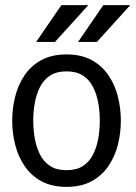

<svg xmlns="http://www.w3.org/2000/svg" viewBox="-20 -720 528 748"><path d="M27.5 -250Q27.5 -298 39.2 -344Q50.8 -390 75.9 -427Q101 -464 141.3 -486Q181.7 -508 239.2 -508Q296.7 -508 337 -486Q377.3 -464 402.4 -427Q427.5 -390 439.2 -344Q450.8 -298 450.8 -250Q450.8 -202 439.2 -156Q427.5 -110 402.4 -73Q377.3 -36 337 -14Q296.7 8 239.2 8Q181.7 8 141.3 -14Q101 -36 75.9 -73Q50.8 -110 39.2 -156Q27.5 -202 27.5 -250ZM109.5 -250Q109.5 -214.7 115.6 -180.2Q121.7 -145.8 135.9 -117.8Q150.2 -89.7 175.2 -73.3Q200.3 -57 239.2 -57Q278 -57 303.1 -73.3Q328.2 -89.7 342.4 -117.8Q356.7 -145.8 362.8 -180.2Q368.8 -214.7 368.8 -250Q368.8 -285.3 362.8 -319.2Q356.7 -353.2 342.4 -381.2Q328.2 -409.3 303.1 -425.7Q278 -442 239.2 -442Q200.3 -442 175.2 -425.7Q150.2 -409.3 135.9 -381.2Q121.7 -353.2 115.6 -319.2Q109.5 -285.3 109.5 -250ZM324.2 -700 194.2 -556.7H120.8L219.2 -700ZM487.5 -700 357.5 -556.7H284.2L382.5 -700Z"/></svg>

Font: Epunda Slab Light
Style: Regular
Weight: 300
Designer: Simon Atzbach
Foundry: typofactur
Version: Version 1.102